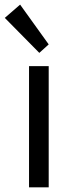

<svg xmlns="http://www.w3.org/2000/svg" viewBox="-40 -800 298 820"><path d="M84 0V-517.6H168V0ZM127.9 -574.2 -19.5 -723.6 45.9 -780.3 168 -610.4Z"/></svg>

Font: Reddit Sans
Style: Regular
Weight: 400
Designer: Stephen Hutchings
Foundry: Reddit
Version: Version 1.014